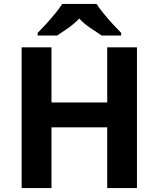

<svg xmlns="http://www.w3.org/2000/svg" viewBox="-20 -954 805 974"><path d="M674.8 0H523.9V-308.1H241.2V0H89.8V-713.9H241.2V-434.1H523.9V-713.9H674.8ZM469.7 -934.1Q484.4 -911.1 506.3 -884.8Q533.7 -851.1 552.7 -831.1Q585 -796.9 594.7 -787.1V-773.9H496.1Q475.6 -786.6 439 -811.5Q407.2 -833 381.8 -859.9Q359.4 -835.9 326.2 -812Q290.5 -787.6 270 -773.9H170.9V-787.1Q192.4 -808.6 213.4 -831.5Q236.3 -856.9 259.3 -884.8Q281.2 -911.1 295.9 -934.1Z"/></svg>

Font: Droid Sans Thai
Style: Bold
Weight: 700
Designer: Steve Matteson
Foundry: Ascender Corporation
Version: Version 1.00